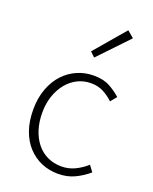

<svg xmlns="http://www.w3.org/2000/svg" viewBox="-143 -833 735 925"><g transform="rotate(20 224.5 -371.0)"><path d="M270 12Q223 12 183.5 -5Q144 -22 114.5 -54Q85 -86 68.5 -132.5Q52 -179 52 -239Q52 -299 70 -346.5Q88 -394 118 -426Q148 -458 187.5 -475Q227 -492 271 -492Q321 -492 354 -474Q387 -456 412 -433L386 -402Q363 -424 335 -438.5Q307 -453 272 -453Q235 -453 203.5 -437.5Q172 -422 148.5 -393.5Q125 -365 111.5 -326Q98 -287 98 -239Q98 -192 110.5 -153Q123 -114 145.5 -86Q168 -58 200.5 -42.5Q233 -27 272 -27Q310 -27 342.5 -43Q375 -59 400 -82L423 -51Q392 -24 354 -6Q316 12 270 12ZM242 -574 218 -597 352 -754 386 -725Z"/></g></svg>

Font: Giro Light
Style: Regular
Weight: 300
Designer: Paul D. Hunt
Foundry: Adobe Systems Incorporated
Version: Version 1.000;PS 1.0;hotconv 1.0.88;makeotf.lib2.5.647800